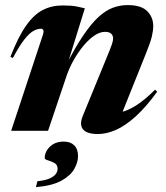

<svg xmlns="http://www.w3.org/2000/svg" viewBox="-20 -528 670 775"><path d="M32 -294 22 -298.5Q53 -378.5 84.8 -423.8Q116.5 -469 152.5 -487.5Q188.5 -506 233 -506Q251.5 -506 265.2 -505Q279 -504 292.5 -501.2Q306 -498.5 322.5 -494.5L249.5 -259.5L245 -261.5Q283.5 -337 316.2 -385.2Q349 -433.5 378.2 -460Q407.5 -486.5 436.2 -497Q465 -507.5 495.5 -507.5Q550 -507.5 574.2 -483Q598.5 -458.5 598.5 -423Q598.5 -404.5 592.8 -380.2Q587 -356 568.5 -310.5L461 -42.5L423 -71.5Q445 -70 471 -76Q497 -82 530 -102.8Q563 -123.5 606 -166L614.5 -158Q570 -96.5 528.5 -58.8Q487 -21 448.8 -4Q410.5 13 375 13Q330.5 13 315.2 -5.8Q300 -24.5 313.5 -58.5L411 -296.5Q426.5 -334 431.5 -348.8Q436.5 -363.5 436.5 -372Q436.5 -385.5 428.2 -392.5Q420 -399.5 404 -399.5Q383.5 -399.5 361.5 -384.8Q339.5 -370 318.2 -344.8Q297 -319.5 279 -288.2Q261 -257 249.5 -224L174 0H25L154 -390Q157 -399.5 155 -405.8Q153 -412 145 -412Q131.5 -412 115.5 -403.5Q99.5 -395 79.2 -369.8Q59 -344.5 32 -294ZM160.5 110.5Q160.5 84 181.8 63.8Q203 43.5 237.5 43.5Q264.5 43.5 279.8 58.8Q295 74 295 102.5Q295 126.5 280.2 153.2Q265.5 180 228.8 200.8Q192 221.5 125 227.5L131 203.5Q161 200.5 178.8 193Q196.5 185.5 204.5 175.2Q212.5 165 212.5 153Q212.5 137 199.8 130Q187 123 173.8 119.2Q160.5 115.5 160.5 110.5Z"/></svg>

Font: Newsreader 60pt
Style: Bold Italic
Weight: 700
Italic angle: -17°
Designer: Hugues Gentile
Foundry: Production Type
Version: Version 1.003